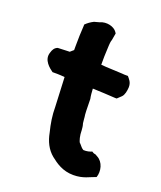

<svg xmlns="http://www.w3.org/2000/svg" viewBox="-124 -737 683 812"><g transform="rotate(20 217.5 -331.5)"><path d="M33 -459C20 -422 56 -396 71 -385H92C102 -385 114 -384 126 -383C128 -340 130 -297 132 -252C132 -212 138 -177 147 -141C154 -104 169 -72 197 -49C222 -29 254 -6 302 -6C347 -6 371 -23 398 -32C408 -61 399 -100 370 -115L359 -121H357C353 -121 347 -125 344 -127C335 -123 322 -119 306 -120C299 -124 293 -131 284 -142H283C277 -149 271 -173 271 -195V-196C270 -206 270 -214 266 -226L264 -245C264 -250 263 -256 262 -263L261 -280C261 -295 260 -316 260 -330V-333C257 -346 256 -362 255 -378C286 -377 327 -375 357 -373H364L382 -390C392 -400 395 -419 396 -434C397 -458 384 -469 376 -479H369C362 -479 356 -479 349 -480H348C319 -482 284 -482 254 -485V-500C254 -515 254 -528 255 -543C256 -563 256 -583 259 -595L260 -596L266 -630L262 -636C250 -654 215 -665 185 -651L163 -645C149 -638 138 -630 128 -620V-614C126 -586 125 -553 125 -522V-504C122 -501 115 -496 110 -491C92 -491 75 -489 60 -489H57C43 -484 37 -473 33 -459Z"/></g></svg>

Font: Hussar Pisanka
Style: Bd
Weight: 700
Designer: Robert Jablonski
Foundry: Cannot Into Space Fonts
Version: Version 1.070